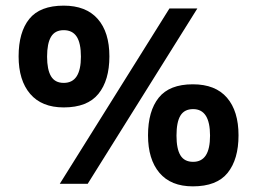

<svg xmlns="http://www.w3.org/2000/svg" viewBox="-20 -652 912 681"><path d="M581 -622H680L291 0H192ZM206 -271Q128 -271 87 -319Q46 -367 46 -452Q46 -538 84 -585Q122 -632 206 -632Q285 -632 326.5 -585Q368 -538 368 -452Q368 -367 329 -319Q290 -271 206 -271ZM206 -358Q237 -358 252 -381.5Q267 -405 267 -451Q267 -499 252 -522Q237 -545 206 -545Q175 -545 161 -521.5Q147 -498 147 -451Q147 -405 161 -381.5Q175 -358 206 -358ZM664 9Q586 9 545.5 -39Q505 -87 505 -172Q505 -258 543 -305.5Q581 -353 664 -353Q744 -353 785 -305.5Q826 -258 826 -172Q826 -87 787.5 -39Q749 9 664 9ZM665 -78Q695 -78 710 -101Q725 -124 725 -171Q725 -218 710 -241.5Q695 -265 665 -265Q634 -265 620 -242Q606 -219 606 -171Q606 -124 620 -101Q634 -78 665 -78Z"/></svg>

Font: Noto Sans Devanagari SemiBold
Style: Regular
Weight: 600
Version: Version 2.003